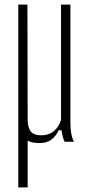

<svg xmlns="http://www.w3.org/2000/svg" viewBox="-20 -620 404 840"><path d="M60 200V-600H100L101 -95Q102 -59 115.8 -43.5Q129.5 -28 161 -28Q192.5 -28 214.5 -45.5Q236.5 -63 247 -95V-600H288V-88Q288 -56.5 292.2 -34Q296.5 -11.5 304 0H263Q258 -8.5 254.8 -21Q251.5 -33.5 249 -50H237Q224.5 -24 204.5 -9Q184.5 6 153 6Q119 6 101 -5V200Z"/></svg>

Font: Big Shoulders Text Thin Thin
Style: Regular
Weight: 250
Version: Version 2.002